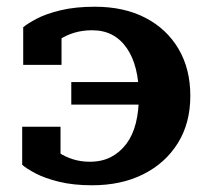

<svg xmlns="http://www.w3.org/2000/svg" viewBox="-20 -541 622 571"><path d="M426 -230H192V-297H426ZM254 10Q198 10 155.5 -0.5Q113 -11 85.5 -25.5Q58 -40 46 -51V-164H160V-59Q147 -61 139 -66.5Q131 -72 126.5 -80.5Q122 -89 122.5 -98.5Q123 -108 128 -117Q138 -99 155.5 -87Q173 -75 196.5 -67.5Q220 -60 247 -60Q283 -60 310 -74Q337 -88 356 -113.5Q375 -139 384 -175Q393 -211 393 -256Q393 -300 384 -336Q375 -372 357 -398Q339 -424 313.5 -437.5Q288 -451 254 -451Q225 -451 200.5 -443.5Q176 -436 158.5 -424Q141 -412 131 -394Q126 -403 125.5 -412.5Q125 -422 129.5 -430.5Q134 -439 142.5 -444.5Q151 -450 163 -452V-348H49V-460Q62 -471 89.5 -485.5Q117 -500 160.5 -510.5Q204 -521 262 -521Q349 -521 412.5 -488Q476 -455 511 -395.5Q546 -336 546 -256Q546 -175 509 -115.5Q472 -56 406.5 -23Q341 10 254 10Z"/></svg>

Font: Roboto Serif 28pt SemiBold
Style: Regular
Weight: 600
Designer: Greg Gazdowicz
Foundry: Commercial Type
Version: Version 1.008